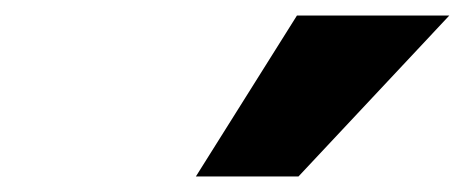

<svg xmlns="http://www.w3.org/2000/svg" viewBox="-20 -785 598 247"><path d="M232 -558 362 -765H558L364 -558Z"/></svg>

Font: Mulish ExtraBlack
Style: Italic
Weight: 1000
Italic angle: -9°
Designer: Vernon Adams
Foundry: Vernon Adams
Version: Version 3.603; ttfautohint (v1.8.3)